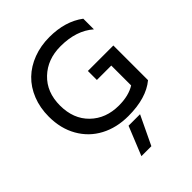

<svg xmlns="http://www.w3.org/2000/svg" viewBox="-268 -853 1252 1252"><g transform="rotate(-45 358.0 -227.0)"><path d="M415 15.1Q307.1 15.1 223.4 -29.3Q139.6 -73.7 92.3 -156.7Q44.9 -239.7 44.9 -349.1Q44.9 -431.2 72.3 -499.5Q99.6 -567.9 148.4 -615Q197.3 -662.1 265.9 -688Q334.5 -713.9 415 -713.9Q560.1 -713.9 655.8 -642.1V-543.9Q568.8 -620.1 423.8 -620.1Q303.2 -620.1 225.6 -546.1Q147.9 -472.2 147.9 -349.1Q147.9 -225.1 224.1 -151.1Q300.3 -77.1 419.9 -77.1Q510.7 -77.1 568.8 -113.8V-296.9H436V-379.9H670.9V-60.1Q580.6 15.1 415 15.1ZM290 259.8 371.1 60.1H477.1L381.8 259.8Z"/></g></svg>

Font: Prompt
Style: Regular
Weight: 400
Designer: Katatrad Team
Foundry: CadsonDemak
Version: Version 1.000;PS 001.000;hotconv 1.0.88;makeotf.lib2.5.64775